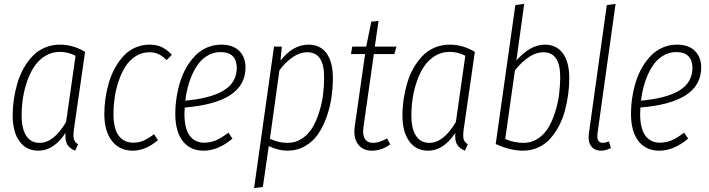

<svg xmlns="http://www.w3.org/2000/svg" viewBox="-20 -761 3636 984"><path d="M287.1 -532.2Q354.5 -532.2 416 -495.1L360.8 -111.8Q354.5 -72.8 357.4 -53Q360.4 -33.2 379.9 -22L365.2 11.2Q337.4 0.5 325 -20.3Q312.5 -41 315.9 -80.1Q255.9 11.2 176.8 11.2Q114.7 11.2 79.8 -36.9Q44.9 -85 44.9 -169.9Q44.9 -210.9 51 -252.2Q57.1 -293.5 69.1 -334.5Q81.1 -375.5 101.1 -410.9Q121.1 -446.3 147 -473.6Q172.9 -501 209 -516.6Q245.1 -532.2 287.1 -532.2ZM286.1 -495.1Q246.1 -495.1 212.6 -474.9Q179.2 -454.6 157 -421.9Q134.8 -389.2 119.6 -346.2Q104.5 -303.2 97.7 -258.8Q90.8 -214.4 90.8 -169.9Q90.8 -101.1 114.5 -64.9Q138.2 -28.8 183.1 -28.8Q255.9 -28.8 318.8 -136.2L367.2 -475.1Q329.6 -495.1 286.1 -495.1Z M746.6 -532.2Q782.2 -532.2 808.8 -519.8Q835.4 -507.3 860.8 -480L834 -453.1Q814 -473.1 793.7 -483.2Q773.4 -493.2 745.6 -493.2Q707 -493.2 675.3 -472.9Q643.6 -452.6 622.8 -419.9Q602.1 -387.2 587.9 -345Q573.7 -302.7 567.6 -260.5Q561.5 -218.3 561.5 -176.8Q561.5 -103 587.9 -66.4Q614.3 -29.8 662.6 -29.8Q691.9 -29.8 716.6 -40.8Q741.2 -51.8 769.5 -73.2L789.6 -43Q726.1 11.2 660.6 11.2Q592.8 11.2 553.7 -38.6Q514.6 -88.4 514.6 -178.2Q514.6 -217.3 520.5 -257.3Q526.4 -297.4 538.1 -337.4Q549.8 -377.4 569.1 -412.4Q588.4 -447.3 613 -474.1Q637.7 -501 672.1 -516.6Q706.5 -532.2 746.6 -532.2Z M1238.3 -415Q1238.3 -235.4 926.8 -210Q925.3 -193.4 925.3 -178.2Q925.3 -102.1 951.9 -65.9Q978.5 -29.8 1026.4 -29.8Q1059.6 -29.8 1088.4 -42.5Q1117.2 -55.2 1150.4 -81.1L1171.4 -50.8Q1098.6 11.2 1023.4 11.2Q955.1 11.2 916.7 -37.8Q878.4 -86.9 878.4 -176.8Q878.4 -218.8 884.8 -260.7Q891.1 -302.7 903.6 -342.8Q916 -382.8 936.3 -417Q956.5 -451.2 981.9 -477.1Q1007.3 -502.9 1041.5 -517.6Q1075.7 -532.2 1114.7 -532.2Q1173.8 -532.2 1206.1 -500Q1238.3 -467.8 1238.3 -415ZM1110.4 -494.1Q1071.3 -494.1 1038.8 -473.1Q1006.3 -452.1 984.6 -416.3Q962.9 -380.4 949.2 -337.2Q935.5 -293.9 929.7 -245.1Q1062 -257.3 1127.7 -298.1Q1193.4 -338.9 1193.4 -414.1Q1193.4 -451.7 1172.9 -472.9Q1152.3 -494.1 1110.4 -494.1Z M1282.2 203.1 1384.3 -522H1424.3L1417.5 -450.2Q1481.4 -532.2 1561 -532.2Q1621.1 -532.2 1653.6 -487.8Q1686 -443.4 1686 -360.8Q1686 -311 1678.7 -261.2Q1671.4 -211.4 1653.8 -161.6Q1636.2 -111.8 1610.4 -74Q1584.5 -36.1 1543.9 -12.5Q1503.4 11.2 1453.1 11.2Q1407.2 11.2 1357.4 -12.2L1327.1 196.8ZM1454.1 -28.8Q1494.6 -28.8 1527.6 -50.5Q1560.5 -72.3 1581.1 -106.7Q1601.6 -141.1 1615.7 -186Q1629.9 -231 1635.5 -274.7Q1641.1 -318.4 1641.1 -361.8Q1642.6 -493.2 1555.2 -493.2Q1516.6 -493.2 1479.7 -467.8Q1442.9 -442.4 1412.1 -400.9L1363.3 -49.8Q1407.7 -28.8 1454.1 -28.8Z M1896 -483.9 1842.8 -109.9Q1836.9 -69.3 1850.3 -49.1Q1863.8 -28.8 1892.1 -28.8Q1922.4 -28.8 1963.9 -51.8L1980 -21Q1935.1 11.2 1886.7 11.2Q1839.4 11.2 1814.9 -21.5Q1790.5 -54.2 1797.9 -111.8L1851.1 -483.9H1778.8L1785.2 -522H1856.9L1882.8 -649.9L1919.9 -653.8L1900.9 -522H2011.7L2001 -483.9Z M2284.7 -532.2Q2352.1 -532.2 2413.6 -495.1L2358.4 -111.8Q2352.1 -72.8 2355 -53Q2357.9 -33.2 2377.4 -22L2362.8 11.2Q2335 0.5 2322.5 -20.3Q2310.1 -41 2313.5 -80.1Q2253.4 11.2 2174.3 11.2Q2112.3 11.2 2077.4 -36.9Q2042.5 -85 2042.5 -169.9Q2042.5 -210.9 2048.6 -252.2Q2054.7 -293.5 2066.7 -334.5Q2078.6 -375.5 2098.6 -410.9Q2118.7 -446.3 2144.5 -473.6Q2170.4 -501 2206.5 -516.6Q2242.7 -532.2 2284.7 -532.2ZM2283.7 -495.1Q2243.7 -495.1 2210.2 -474.9Q2176.8 -454.6 2154.5 -421.9Q2132.3 -389.2 2117.2 -346.2Q2102.1 -303.2 2095.2 -258.8Q2088.4 -214.4 2088.4 -169.9Q2088.4 -101.1 2112.1 -64.9Q2135.7 -28.8 2180.7 -28.8Q2253.4 -28.8 2316.4 -136.2L2364.7 -475.1Q2327.1 -495.1 2283.7 -495.1Z M2772.5 -532.2Q2832 -532.2 2864.7 -487.5Q2897.5 -442.9 2897.5 -360.8Q2897.5 -320.3 2892.1 -279.1Q2886.7 -237.8 2875.5 -195.3Q2864.3 -152.8 2845 -116.2Q2825.7 -79.6 2800.3 -50.8Q2774.9 -22 2738.8 -5.4Q2702.6 11.2 2660.2 11.2Q2596.2 11.2 2520.5 -22.9L2621.1 -734.9L2666.5 -741.2L2626.5 -451.2Q2697.8 -532.2 2772.5 -532.2ZM2765.1 -493.2Q2693.8 -493.2 2619.1 -400.9L2569.3 -48.8Q2613.8 -28.8 2663.1 -28.8Q2704.1 -28.8 2737.1 -50.8Q2770 -72.8 2790.5 -107.2Q2811 -141.6 2825.2 -187Q2839.4 -232.4 2845 -275.6Q2850.6 -318.8 2851.1 -361.8Q2852.5 -493.2 2765.1 -493.2Z M3134.8 -741.2 3042 -76.2Q3036.1 -28.8 3069.8 -28.8Q3080.1 -28.8 3101.1 -36.1L3110.8 -2Q3083.5 11.2 3060.1 11.2Q3027.3 11.2 3009.8 -12Q2992.2 -35.2 2998 -77.1L3089.8 -734.9Z M3573.7 -415Q3573.7 -235.4 3262.2 -210Q3260.7 -193.4 3260.7 -178.2Q3260.7 -102.1 3287.4 -65.9Q3314 -29.8 3361.8 -29.8Q3395 -29.8 3423.8 -42.5Q3452.6 -55.2 3485.8 -81.1L3506.8 -50.8Q3434.1 11.2 3358.9 11.2Q3290.5 11.2 3252.2 -37.8Q3213.9 -86.9 3213.9 -176.8Q3213.9 -218.8 3220.2 -260.7Q3226.6 -302.7 3239 -342.8Q3251.5 -382.8 3271.7 -417Q3292 -451.2 3317.4 -477.1Q3342.8 -502.9 3377 -517.6Q3411.1 -532.2 3450.2 -532.2Q3509.3 -532.2 3541.5 -500Q3573.7 -467.8 3573.7 -415ZM3445.8 -494.1Q3406.7 -494.1 3374.3 -473.1Q3341.8 -452.1 3320.1 -416.3Q3298.3 -380.4 3284.7 -337.2Q3271 -293.9 3265.1 -245.1Q3397.5 -257.3 3463.1 -298.1Q3528.8 -338.9 3528.8 -414.1Q3528.8 -451.7 3508.3 -472.9Q3487.8 -494.1 3445.8 -494.1Z"/></svg>

Font: Fira Sans Compressed ExtraLight
Style: Italic
Weight: 250
Width: 3
Italic angle: -8°
Designer: Carrois Corporate & Edenspiekermann AG
Foundry: Carrois Corporate GbR & Edenspiekermann AG
Version: Version 4.203;PS 004.203;hotconv 1.0.88;makeotf.lib2.5.64775